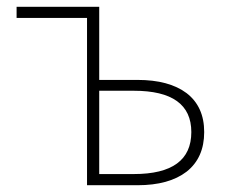

<svg xmlns="http://www.w3.org/2000/svg" viewBox="-20 -547 672 567"><path d="M237 -494H29V-527H273V-311H386Q479 -311 531 -272Q583 -232 583 -157Q583 -81 531 -40Q479 0 386 0H237ZM375 -33Q545 -33 545 -157Q545 -279 375 -279H273V-33Z"/></svg>

Font: Noto Sans CJK TC Thin
Style: Regular
Weight: 250
Designer: Ryoko NISHIZUKA ???? (kana & ideographs); Paul D. Hunt (Latin, Greek & Cyrillic); Wenlong ZHANG ??? (bopomofo); Sandoll 
Foundry: Adobe Systems Incorporated
Version: Version 1.004 January 19, 2016